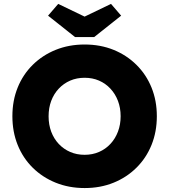

<svg xmlns="http://www.w3.org/2000/svg" viewBox="-20 -942 857 972"><path d="M408.7 10Q329 10 262.2 -17Q195.3 -44 145.8 -92.8Q96.3 -141.7 69.5 -208.1Q42.7 -274.5 42.7 -353.6Q42.7 -432.7 69.5 -498.8Q96.3 -565 145.8 -613.8Q195.3 -662.7 262.2 -689.7Q329.1 -716.7 408.3 -716.7Q488.3 -716.7 554.8 -689.7Q621.4 -662.7 670.8 -613.7Q720.3 -564.7 747.2 -498.5Q774 -432.3 774 -353.7Q774 -275 747.2 -208.5Q720.3 -142 670.8 -93Q621.4 -44 554.8 -17Q488.3 10 408.7 10ZM408.3 -158.3Q448 -158.3 481.2 -172.7Q514.3 -187 539 -213.5Q563.7 -240 577.2 -275.7Q590.7 -311.3 590.7 -353.5Q590.7 -395.7 577.2 -431.2Q563.7 -466.7 539 -493.2Q514.3 -519.7 481.2 -534Q448.1 -548.3 408.4 -548.3Q368.7 -548.3 335.5 -534Q302.3 -519.7 277.5 -493.3Q252.7 -467 239.3 -431.4Q226 -395.9 226 -353.1Q226 -311 239.3 -275.3Q252.7 -239.7 277.5 -213.3Q302.3 -187 335.4 -172.7Q368.5 -158.3 408.3 -158.3ZM360 -754.3 223.3 -862.7 274.7 -922.3 423.3 -850.7H393.3L542 -922.3L593.3 -862.7L456.7 -754.3Z"/></svg>

Font: Lexend Medium
Style: Regular
Weight: 500
Designer: Bonnie Shaver-Troup, Thomas Jockin
Foundry: Lexend
Version: Version 1.005